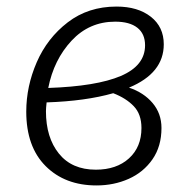

<svg xmlns="http://www.w3.org/2000/svg" viewBox="-20 -554 566 585"><path d="M479 -419Q479 -331 373 -287Q418 -272 445 -240Q472 -208 472 -164Q472 -108 444.5 -68.5Q417 -29 372 -9Q327 11 274 11Q178 11 119 -48Q60 -107 60 -214Q60 -291 92 -364.5Q124 -438 186.5 -486Q249 -534 335 -534Q400 -534 439.5 -503Q479 -472 479 -419ZM127 -286Q274 -291 348 -322.5Q422 -354 422 -416Q422 -451 398.5 -469.5Q375 -488 331 -488Q252 -488 198 -430Q144 -372 127 -286ZM122 -242Q120 -224 120 -215Q120 -135 159.5 -86Q199 -37 272 -37Q335 -37 373 -71.5Q411 -106 411 -164Q411 -206 387.5 -230.5Q364 -255 325 -270Q241 -246 122 -242Z"/></svg>

Font: FiraGO Light
Style: Italic
Weight: 300
Italic angle: -8°
Designer: bBox Type GmbH
Foundry: bBox Type GmbH
Version: Version 1.001